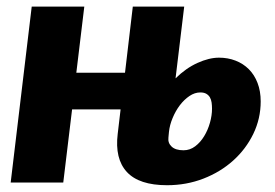

<svg xmlns="http://www.w3.org/2000/svg" viewBox="-20 -538 810 566"><path d="M476.5 -132.5Q474.5 -116.5 486 -105.8Q497.5 -95 521 -95Q540 -95 555.5 -106.8Q571 -118.5 582 -136.8Q593 -155 599 -176.5Q605 -198 605 -217.5Q605 -227 603.8 -235.8Q602.5 -244.5 598.8 -251Q595 -257.5 588.2 -261.5Q581.5 -265.5 570.5 -265.5Q554 -265.5 538.5 -255Q523 -244.5 510.2 -227.8Q497.5 -211 488.8 -190Q480 -169 478 -148.5ZM497.5 -307Q528 -337 562.2 -352.5Q596.5 -368 625.5 -368Q652 -368 674.5 -359.2Q697 -350.5 713.5 -334Q730 -317.5 739.2 -293.5Q748.5 -269.5 748.5 -239Q748.5 -188.5 726.8 -143.5Q705 -98.5 667.5 -64.8Q630 -31 579.8 -11.5Q529.5 8 472.5 8Q390 8 354 -31Q318 -70 327 -143.5L335.5 -215.5H192.5L166.5 0H11.5L73.5 -518.5H228.5L205 -323.5H348.5L371.5 -518.5H523Z"/></svg>

Font: Lato ExtraBold
Style: Italic
Weight: 800
Italic angle: -7°
Designer: Lukasz Dziedzic with Adam Twardoch and Botio Nikoltchev
Foundry: tyPoland Lukasz Dziedzic
Version: Version 2.015; 2015-08-06; http://www.latofonts.com/